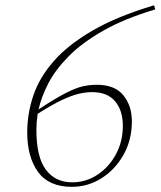

<svg xmlns="http://www.w3.org/2000/svg" viewBox="-20 -714 622 744"><path d="M577 -693.5 581.5 -677.5Q461.5 -641.5 379.5 -594.8Q297.5 -548 246 -495.8Q194.5 -443.5 167.2 -390.8Q140 -338 129.5 -290Q194.5 -333 234.2 -353.2Q274 -373.5 300.8 -379.5Q327.5 -385.5 355 -385.5Q425 -385.5 458 -344.8Q491 -304 491 -244Q491 -171.5 458.5 -114Q426 -56.5 373.2 -23.2Q320.5 10 258.5 10Q169 10 127.2 -48Q85.5 -106 85.5 -201Q85.5 -273 108.8 -342.8Q132 -412.5 187.5 -476.2Q243 -540 338 -595.2Q433 -650.5 577 -693.5ZM121 -211Q121 -106 157.5 -56.8Q194 -7.5 260 -7.5Q313 -7.5 357.5 -36.8Q402 -66 429 -115.8Q456 -165.5 456 -226.5Q456 -286 426 -321.5Q396 -357 337 -357Q314.5 -357 287.2 -351Q260 -345 221.2 -327Q182.5 -309 126 -273Q123.5 -256.5 122.2 -240.8Q121 -225 121 -211Z"/></svg>

Font: Newsreader Text ExtraLight
Style: Italic
Weight: 275
Italic angle: -17°
Designer: Hugues Gentile
Foundry: Production Type
Version: Version 1.001